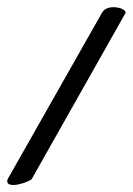

<svg xmlns="http://www.w3.org/2000/svg" viewBox="-100 -427 376 543"><path d="M187.5 -389.2Q192.4 -398.9 201.4 -402.8Q210.4 -406.7 220.7 -406.7Q227.1 -406.7 233.4 -405.5Q239.7 -404.3 244.6 -402.1Q249.5 -399.9 252.4 -397.2Q255.4 -394.5 255.4 -391.6Q255.4 -391.1 254.4 -389.2L-10.7 80.1Q-15.1 83 -21.5 85.9Q-27.8 88.9 -34.9 91.1Q-42 93.3 -49.1 94.7Q-56.2 96.2 -62.5 96.2Q-69.8 96.2 -74.7 93.8Q-79.6 91.3 -79.6 85Q-79.6 84 -78.6 80.1Z"/></svg>

Font: XB Zar
Style: Bold
Weight: 700
Designer: Behnam
Foundry: Irmug
Version: Version 8.005 2009